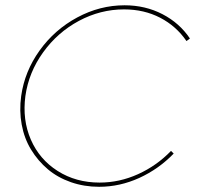

<svg xmlns="http://www.w3.org/2000/svg" viewBox="-20 -697 783 734"><path d="M61 -330.1Q74.2 -424.3 131.6 -504.2Q189 -584 275.4 -630.4Q361.8 -676.8 456.1 -676.8Q535.6 -676.8 601.1 -642.8Q666.5 -608.9 706.1 -549.8L692.9 -540Q653.8 -597.2 592.3 -629.2Q530.8 -661.1 454.1 -661.1Q363.8 -661.1 281.7 -617.2Q199.7 -573.2 144.8 -496.8Q89.8 -420.4 77.1 -330.1Q64.9 -239.3 97.9 -163.3Q130.9 -87.4 200.7 -43.2Q270.5 1 360.8 1Q436.5 1 507.8 -31.2Q579.1 -63.5 633.8 -120.1L644 -109.9Q586.9 -50.8 512.5 -16.8Q438 17.1 358.9 17.1Q301.8 17.1 251.2 -0.5Q200.7 -18.1 162.8 -50Q125 -82 98.9 -124.8Q72.8 -167.5 63 -220.5Q53.2 -273.4 61 -330.1Z"/></svg>

Font: Human Sans Thin
Style: Italic
Weight: 100
Italic angle: -8°
Designer: Tim Radville
Foundry: Continuum
Version: Version 1.000;FEAKit 1.0